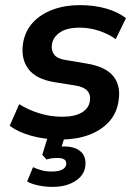

<svg xmlns="http://www.w3.org/2000/svg" viewBox="-20 -535 541 750"><path d="M217 10Q155 10 102.5 -4.5Q50 -19 18 -44L55 -128Q90 -106 133.5 -92.5Q177 -79 223 -79Q272 -79 299.5 -95.5Q327 -112 331 -140Q335 -165 321 -180.5Q307 -196 274 -201L193 -214Q120 -226 90.5 -266Q61 -306 70 -366Q78 -414 108.5 -447Q139 -480 186.5 -497.5Q234 -515 292 -515Q348 -515 395 -501.5Q442 -488 472 -464L432 -382Q405 -402 367.5 -414.5Q330 -427 292 -427Q242 -427 215 -409Q188 -391 183 -363Q179 -339 191 -322.5Q203 -306 234 -301L317 -287Q392 -275 422.5 -237.5Q453 -200 443 -140Q436 -92 405 -58.5Q374 -25 326 -7.5Q278 10 217 10ZM186 195Q157 195 130.5 189.5Q104 184 86 174L109 118Q126 126 143.5 130.5Q161 135 182 135Q209 135 224 127Q239 119 239 103Q239 93 230.5 87.5Q222 82 204 82Q195 82 185.5 83Q176 84 162 88L145 70L173 -20H239L215 56L184 45Q196 41 208 39Q220 37 230 37Q269 37 291.5 54Q314 71 314 103Q314 145 277.5 170Q241 195 186 195Z"/></svg>

Font: Mulish ExtraLight
Style: Italic
Weight: 200
Italic angle: -9°
Designer: Vernon Adams
Foundry: Vernon Adams
Version: Version 3.603